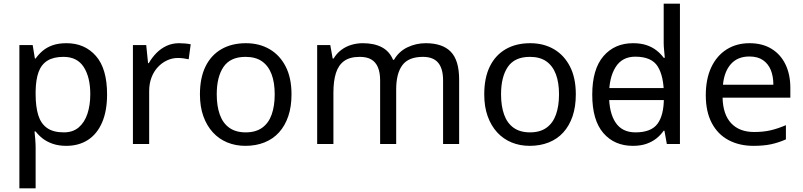

<svg xmlns="http://www.w3.org/2000/svg" viewBox="-20 -780 4352 1040"><path d="M340 -546Q439 -546 499.5 -477Q560 -408 560 -269Q560 -178 532.5 -115.5Q505 -53 455.5 -21.5Q406 10 339 10Q298 10 266 -1Q234 -12 211.5 -29.5Q189 -47 173 -68H167Q169 -51 171 -25Q173 1 173 20V240H85V-536H157L169 -463H173Q189 -486 211.5 -505Q234 -524 265.5 -535Q297 -546 340 -546ZM324 -472Q270 -472 237 -451.5Q204 -431 189 -390Q174 -349 173 -286V-269Q173 -203 187 -157Q201 -111 234.5 -87Q268 -63 326 -63Q375 -63 406.5 -90Q438 -117 453.5 -163.5Q469 -210 469 -270Q469 -362 433.5 -417Q398 -472 324 -472Z M950 -546Q965 -546 982.5 -544.5Q1000 -543 1013 -540L1002 -459Q989 -462 973.5 -464Q958 -466 944 -466Q913 -466 885 -453Q857 -440 835 -416.5Q813 -393 800.5 -360Q788 -327 788 -286V0H700V-536H772L782 -438H786Q803 -468 827 -492.5Q851 -517 882 -531.5Q913 -546 950 -546Z M1559 -269Q1559 -202 1541.5 -150.5Q1524 -99 1491.5 -63Q1459 -27 1412.5 -8.5Q1366 10 1309 10Q1256 10 1211 -8.5Q1166 -27 1133 -63Q1100 -99 1081.5 -150.5Q1063 -202 1063 -269Q1063 -358 1093 -419.5Q1123 -481 1179 -513.5Q1235 -546 1312 -546Q1385 -546 1440.5 -513.5Q1496 -481 1527.5 -419.5Q1559 -358 1559 -269ZM1154 -269Q1154 -206 1170.5 -159.5Q1187 -113 1222 -88Q1257 -63 1311 -63Q1365 -63 1400 -88Q1435 -113 1451.5 -159.5Q1468 -206 1468 -269Q1468 -333 1451 -378Q1434 -423 1399.5 -447.5Q1365 -472 1310 -472Q1228 -472 1191 -418Q1154 -364 1154 -269Z M2286 -546Q2377 -546 2422 -499.5Q2467 -453 2467 -349V0H2380V-345Q2380 -408 2353.5 -440Q2327 -472 2271 -472Q2193 -472 2159.5 -427Q2126 -382 2126 -296V0H2039V-345Q2039 -387 2027 -415.5Q2015 -444 1991 -458Q1967 -472 1929 -472Q1875 -472 1844 -449.5Q1813 -427 1799.5 -384Q1786 -341 1786 -278V0H1698V-536H1769L1782 -463H1787Q1804 -491 1828.5 -509.5Q1853 -528 1883 -537Q1913 -546 1945 -546Q2007 -546 2048.5 -524Q2090 -502 2109 -456H2114Q2141 -502 2187.5 -524Q2234 -546 2286 -546Z M3099 -269Q3099 -202 3081.5 -150.5Q3064 -99 3031.5 -63Q2999 -27 2952.5 -8.5Q2906 10 2849 10Q2796 10 2751 -8.5Q2706 -27 2673 -63Q2640 -99 2621.5 -150.5Q2603 -202 2603 -269Q2603 -358 2633 -419.5Q2663 -481 2719 -513.5Q2775 -546 2852 -546Q2925 -546 2980.5 -513.5Q3036 -481 3067.5 -419.5Q3099 -358 3099 -269ZM2694 -269Q2694 -206 2710.5 -159.5Q2727 -113 2762 -88Q2797 -63 2851 -63Q2905 -63 2940 -88Q2975 -113 2991.5 -159.5Q3008 -206 3008 -269Q3008 -333 2991 -378Q2974 -423 2939.5 -447.5Q2905 -472 2850 -472Q2768 -472 2731 -418Q2694 -364 2694 -269Z M3237 -238V-303H3613V-238ZM3408 10Q3308 10 3248 -59.5Q3188 -129 3188 -267Q3188 -405 3248.5 -475.5Q3309 -546 3409 -546Q3451 -546 3482 -535.5Q3513 -525 3536 -507Q3559 -489 3575 -467H3581Q3580 -480 3577.5 -505.5Q3575 -531 3575 -546V-760H3663V0H3592L3579 -72H3575Q3559 -49 3536 -30.5Q3513 -12 3481.5 -1Q3450 10 3408 10ZM3422 -63Q3507 -63 3541.5 -109.5Q3576 -156 3576 -250V-266Q3576 -366 3543 -419.5Q3510 -473 3421 -473Q3350 -473 3314.5 -416.5Q3279 -360 3279 -265Q3279 -169 3314.5 -116Q3350 -63 3422 -63Z M4040 -546Q4109 -546 4158.5 -516Q4208 -486 4234.5 -431.5Q4261 -377 4261 -304V-251H3894Q3896 -160 3940.5 -112.5Q3985 -65 4065 -65Q4116 -65 4155.5 -74.5Q4195 -84 4237 -102V-25Q4196 -7 4156 1.5Q4116 10 4061 10Q3985 10 3926.5 -21Q3868 -52 3835.5 -113.5Q3803 -175 3803 -264Q3803 -352 3832.5 -415Q3862 -478 3915.5 -512Q3969 -546 4040 -546ZM4039 -474Q3976 -474 3939.5 -433.5Q3903 -393 3896 -321H4169Q4169 -367 4155 -401Q4141 -435 4112.5 -454.5Q4084 -474 4039 -474Z"/></svg>

Font: ukannada05
Style: Book
Weight: 400
Designer: Jelle Bosma - Monotype Design Team
Foundry: Monotype Imaging Inc.
Version: Version 2.003